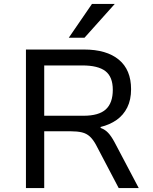

<svg xmlns="http://www.w3.org/2000/svg" viewBox="-20 -957 781 977"><path d="M112 0V-705H408Q522 -705 584.5 -653.5Q647 -602 647 -503Q647 -449 627.5 -410Q608 -371 573 -346.5Q538 -322 492 -311V-306L497 -304Q515 -297 530 -281.5Q545 -266 562 -235L686 0H584L469 -219Q454 -247 437 -262.5Q420 -278 396.5 -283.5Q373 -289 340 -289H205V0ZM205 -368H405Q483 -368 518.5 -400.5Q554 -433 554 -500Q554 -566 516.5 -595Q479 -624 399 -624H205ZM330 -765 448 -937H564L410 -765Z"/></svg>

Font: Nunito Sans 6pt
Style: Regular
Weight: 400
Version: Version 3.101;gftools[0.9.27]